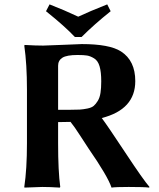

<svg xmlns="http://www.w3.org/2000/svg" viewBox="-20 -853 727 876"><path d="M189.9 -801.8 206.1 -833Q272.9 -807.1 336.9 -776.9Q387.7 -800.8 469.2 -833L484.9 -801.8Q409.7 -741.7 352.1 -684.1H321.8Q275.9 -732.9 189.9 -801.8ZM334 -602.1Q284.2 -602.1 264.6 -589.6Q245.1 -577.1 245.1 -553.2V-352.1H298.8Q327.6 -352.1 343.8 -353Q359.9 -354 378.9 -357.9Q397.9 -361.8 407.5 -369.9Q417 -377.9 426 -392.6Q435.1 -407.2 438.5 -429.2Q441.9 -451.2 441.9 -481.9Q441.9 -524.9 434.3 -550.5Q426.8 -576.2 409.4 -586.7Q392.1 -597.2 377.4 -599.6Q362.8 -602.1 334 -602.1ZM245.1 -295.9V-200.2Q245.1 -71.3 254.9 0L252.9 2.9Q207 0 172.9 0L91.8 2.9L90.8 0Q103 -81.1 103 -200.2V-444.8Q103 -560.1 90.8 -645L92.8 -647.9Q142.6 -645 176.8 -645Q192.9 -645 266.8 -648.4Q340.8 -651.9 353 -651.9Q480 -651.9 532.2 -618.2Q597.2 -576.2 597.2 -482.9Q597.2 -353.5 444.3 -314.5Q470.7 -279.3 552.5 -155.5Q634.3 -31.7 662.1 0L660.2 2.9Q640.1 0 566.9 0Q507.8 0 488.8 2.9Q471.7 -48.8 383.8 -175.8Q376.5 -186.5 347.4 -231.7Q318.4 -276.9 301.8 -296.9Q279.3 -295.9 245.1 -295.9Z"/></svg>

Font: Linux Biolinum O
Style: Bold
Weight: 700
Designer: Philipp H. Poll
Foundry: Philipp H. Poll
Version: Version 1.3.2